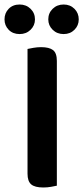

<svg xmlns="http://www.w3.org/2000/svg" viewBox="-45 -824 369 851"><path d="M147 7Q109 7 93 -7Q77 -21 77 -54V-607Q86 -609 103 -612Q120 -615 137 -615Q173 -615 190 -602Q207 -589 207 -554V-1Q198 1 181.5 4Q165 7 147 7ZM110 -738Q110 -711 90.5 -692Q71 -673 42 -673Q12 -673 -6.5 -692Q-25 -711 -25 -738Q-25 -766 -6.5 -785Q12 -804 42 -804Q71 -804 90.5 -785Q110 -766 110 -738ZM304 -738Q304 -711 285 -692Q266 -673 237 -673Q208 -673 188.5 -692Q169 -711 169 -738Q169 -766 188.5 -785Q208 -804 237 -804Q266 -804 285 -785Q304 -766 304 -738Z"/></svg>

Font: Baloo Chettan 2 SemiBold
Style: Regular
Weight: 600
Designer: Maithili Shingre, Unnati Kotecha and Ek Type
Foundry: Ek Type
Version: Version 1.640;hotconv 1.0.111;makeotfexe 2.5.65597; ttfautoh